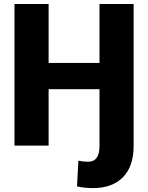

<svg xmlns="http://www.w3.org/2000/svg" viewBox="-20 -731 744 964"><path d="M224.1 -710.9V-415H479.5V-710.9H650.9V2Q650.9 104 597.4 158.7Q543.9 213.4 447.3 213.4Q404.3 213.4 366.7 205.1L373.5 75.7Q397 81.1 422.4 81.1Q479.5 81.1 479.5 2.4V-283.2H224.1V0H52.7V-710.9Z"/></svg>

Font: Sadagaat-English
Style: Regular
Weight: 900
Designer: Ahmed alsheikh
Foundry: Ahmed alsheikh Design
Version: Version 2.137;January 17, 2018;FontCreator 11.0.0.2408 64-bi